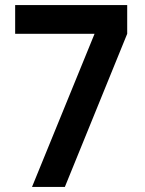

<svg xmlns="http://www.w3.org/2000/svg" viewBox="-20 -740 574 760"><path d="M354.3 -606.2H40V-720H483.5V-606.2L236.7 0H106.7Z"/></svg>

Font: Tap Sans
Style: Regular
Weight: 400
Designer: Tap Payments
Foundry: Tap Payments
Version: Version 1.001;Glyphs 3.1.2 (3151)